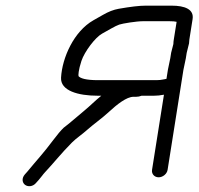

<svg xmlns="http://www.w3.org/2000/svg" viewBox="-20 -635 702 679"><path d="M594.5 -494.4C593.7 -489.1 593.3 -485.8 593.1 -479.2L585.3 -448.7L582.3 -429.6L573.9 -389L568.7 -356.2C568.6 -356.2 563.4 -355.1 560.4 -354.5C551.4 -352.5 542.4 -351.5 533.4 -351.5H326.5C283.9 -351.5 264.2 -358 257.8 -365.6C256.6 -367.8 257.2 -386.9 267.9 -419.3C278.9 -452.7 317 -503 341.3 -516.2C360.8 -526.8 388.2 -543.6 401.6 -548C413.5 -552 462.3 -560 486.3 -560H578.4C590.7 -560 598.6 -559.3 604.6 -557.9ZM572.7 -34.4 628.6 -387.6 637.2 -428.9 640.2 -447.9 648.7 -482.3 648.7 -483.7C648.8 -487.6 649.1 -491.5 649.7 -495.4L661.1 -567.5C666.6 -602.4 633.1 -615 587.1 -615H495C472.6 -615 441.5 -611.2 400.1 -604C381.5 -600.8 363.1 -593.4 344.4 -582.6C327.4 -572.8 315.3 -566 310.4 -563.3C241.2 -524.1 199.8 -430.7 195.9 -360.3C193.4 -314.1 256.5 -296.5 325.2 -296.5H338.3C317.1 -279.6 297 -259 277 -242.7C247.2 -218.4 232.4 -203.9 205.3 -183.4C195 -173.6 182.8 -159 167.7 -138.9C134 -93.6 110 -68.7 76.3 -27.6L67.9 -18.2C55.5 -4 59 11.9 68.9 18.9C78.5 26 96.1 25.8 107.7 11.6L117.4 0.8C127.6 -10.8 131.9 -18.2 138.3 -24.9C171.5 -60.3 194.6 -90.7 234.6 -131.1C250.2 -146.7 269.6 -158.9 289.1 -176.5C309 -194.3 341.9 -217.6 365.4 -239.5C393.4 -265.4 427.6 -292.7 452 -292.7H461.5C468.3 -292.7 474.1 -293.9 480.8 -296.5H524.7C536.1 -296.5 546.7 -297.6 559.8 -300.1L517.7 -34.4C515.4 -19.9 526 -8 541 -8C556 -8 570.4 -20 572.7 -34.4Z"/></svg>

Font: MewTooHand
Style: BdWideIta
Weight: 400
Designer: Mew Too, Robert Jablonski
Version: Version 0.77